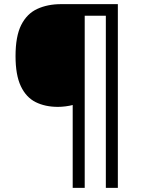

<svg xmlns="http://www.w3.org/2000/svg" viewBox="-20 -780 695 927"><path d="M549 127H491V-704H389V127H331V-273Q316 -269 296.5 -266.5Q277 -264 260 -264Q198 -264 152 -287Q106 -310 80.5 -364Q55 -418 55 -509Q55 -605 82.5 -659.5Q110 -714 160 -737Q210 -760 275 -760H549Z"/></svg>

Font: Noto Sans Multani
Style: Regular
Weight: 400
Designer: Monotype Design Team
Foundry: Monotype Imaging Inc.
Version: Version 2.002; ttfautohint (v1.8.4.7-5d5b)